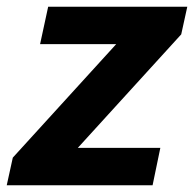

<svg xmlns="http://www.w3.org/2000/svg" viewBox="-62 -550 577 570"><path d="M-42 0 -24 -82 283 -419H57L81 -530H494L476 -448L169 -111H414L391 0Z"/></svg>

Font: Radio Canada Big SemiBold
Style: Italic
Weight: 600
Italic angle: -12°
Designer: Étienne Aubert Bonn
Foundry: Coppers and Brasses
Version: Version 1.001